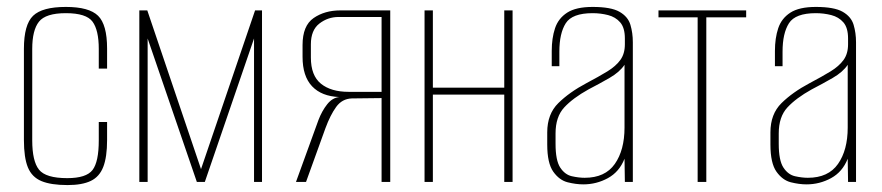

<svg xmlns="http://www.w3.org/2000/svg" viewBox="-20 -525 2544 554"><path d="M175 9Q127 9 99.5 -2.5Q72 -14 60.5 -42Q49 -70 49 -121V-384Q49 -454 75.5 -479.5Q102 -505 170 -505Q237 -505 263 -479.5Q289 -454 289 -385V-327H265V-384Q265 -438 247 -462.5Q229 -487 170 -487Q112 -487 92.5 -462.5Q73 -438 73 -384V-120Q73 -60 92.5 -35.5Q112 -11 174 -11Q229 -11 247 -34.5Q265 -58 265 -120V-173H289V-121Q289 -72 278 -43.5Q267 -15 242 -3Q217 9 175 9Z M382 0V-495H405L560 -37L716 -495H736V0H713V-414L571 0H548L406 -414V0Z M834 0 899 -179Q909 -205 924 -224Q939 -243 959 -245Q908 -247 880.5 -276Q853 -305 853 -361V-395Q853 -451 885 -473Q917 -495 962 -495H1106V0H1081V-242L995 -241Q967 -240 950 -216.5Q933 -193 919 -155L863 0ZM986 -260H1081V-476H957Q926 -476 901.5 -457Q877 -438 877 -397V-359Q877 -307 906 -283.5Q935 -260 986 -260Z M1205 0V-495H1229V-272H1435V-495H1459V0H1435V-252H1229V0Z M1663 7Q1642 7 1618 1Q1594 -5 1576.5 -29.5Q1559 -54 1559 -108V-143Q1559 -196 1591 -227.5Q1623 -259 1672 -285Q1708 -304 1732.5 -319Q1757 -334 1770 -352Q1783 -370 1783 -397V-414Q1783 -445 1769.5 -460.5Q1756 -476 1734.5 -481.5Q1713 -487 1690 -487Q1631 -487 1612.5 -458Q1594 -429 1594 -376V-334H1572V-378Q1572 -415 1581.5 -443.5Q1591 -472 1616.5 -488.5Q1642 -505 1690 -505Q1743 -505 1767.5 -491Q1792 -477 1799 -453.5Q1806 -430 1806 -403V0H1783L1782 -67Q1767 -29 1734 -11Q1701 7 1663 7ZM1667 -12Q1726 -12 1754 -52Q1782 -92 1782 -157V-338Q1768 -317 1738.5 -300Q1709 -283 1678 -267Q1633 -242 1608 -215Q1583 -188 1583 -140V-110Q1583 -62 1596.5 -41.5Q1610 -21 1630 -16.5Q1650 -12 1667 -12Z M1993 0V-475H1880V-495H2133V-475H2018V0Z M2307 7Q2286 7 2262 1Q2238 -5 2220.5 -29.5Q2203 -54 2203 -108V-143Q2203 -196 2235 -227.5Q2267 -259 2316 -285Q2352 -304 2376.5 -319Q2401 -334 2414 -352Q2427 -370 2427 -397V-414Q2427 -445 2413.5 -460.5Q2400 -476 2378.5 -481.5Q2357 -487 2334 -487Q2275 -487 2256.5 -458Q2238 -429 2238 -376V-334H2216V-378Q2216 -415 2225.5 -443.5Q2235 -472 2260.5 -488.5Q2286 -505 2334 -505Q2387 -505 2411.5 -491Q2436 -477 2443 -453.5Q2450 -430 2450 -403V0H2427L2426 -67Q2411 -29 2378 -11Q2345 7 2307 7ZM2311 -12Q2370 -12 2398 -52Q2426 -92 2426 -157V-338Q2412 -317 2382.5 -300Q2353 -283 2322 -267Q2277 -242 2252 -215Q2227 -188 2227 -140V-110Q2227 -62 2240.5 -41.5Q2254 -21 2274 -16.5Q2294 -12 2311 -12Z"/></svg>

Font: Alumni Sans Thin
Style: Regular
Weight: 100
Designer: Robert E. Leuschke
Foundry: Robert E. Leuschke
Version: Version 1.018